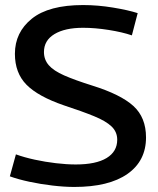

<svg xmlns="http://www.w3.org/2000/svg" viewBox="-20 -730 627 760"><path d="M525 -678 502 -590Q464 -603 410 -611.5Q356 -620 309 -620Q237 -620 195.5 -595Q154 -570 154 -524Q154 -494 173 -472Q192 -450 234 -431.5Q276 -413 346 -391Q458 -356 508 -310.5Q558 -265 558 -186Q558 -93 484.5 -41.5Q411 10 274 10Q235 10 188 4.5Q141 -1 96.5 -10.5Q52 -20 19 -32L43 -119Q76 -107 117.5 -98Q159 -89 201.5 -84Q244 -79 280 -79Q360 -79 402 -104.5Q444 -130 444 -177Q444 -208 421.5 -229.5Q399 -251 352.5 -270Q306 -289 233 -313Q131 -348 85 -394.5Q39 -441 39 -517Q39 -602 106 -656Q173 -710 309 -710Q367 -710 427.5 -700Q488 -690 525 -678Z"/></svg>

Font: Georama Medium
Style: Regular
Weight: 500
Designer: Jean-Baptiste Levee
Foundry: Production Type
Version: Version 1.000